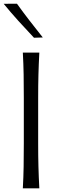

<svg xmlns="http://www.w3.org/2000/svg" viewBox="-27 -1032 334 1052"><path d="M98.1 0Q101.6 -62.5 102.5 -120.1Q103.5 -177.7 103.5 -246.6V-495.6Q103.5 -564.9 102.5 -622.8Q101.6 -680.7 98.1 -743.7H188.5Q185.1 -680.7 183.6 -622.8Q182.1 -564.9 182.1 -495.6V-246.6Q182.1 -177.7 183.6 -120.1Q185.1 -62.5 188.5 0ZM159.2 -825.2Q115.7 -871.1 74 -917.2Q32.2 -963.4 -6.8 -1011.2L65.9 -1011.7Q99.1 -965.3 134.8 -919.2Q170.4 -873 207.5 -826.7Z"/></svg>

Font: Pinar Regular
Style: Regular
Weight: 400
Designer: Amin Abedi
Version: Version 3.000